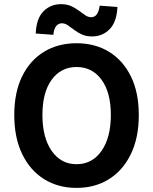

<svg xmlns="http://www.w3.org/2000/svg" viewBox="-20 -894 738 926"><path d="M349.1 12.2Q260.3 12.2 192.6 -30Q125 -72.3 86.9 -151.1Q48.8 -230 48.8 -339.4Q48.8 -448.7 86.9 -526.1Q125 -603.5 192.6 -644.5Q260.3 -685.5 349.1 -685.5Q438 -685.5 505.6 -644.3Q573.2 -603 611.3 -525.6Q649.4 -448.2 649.4 -339.4Q649.4 -230 611.3 -151.1Q573.2 -72.3 505.6 -30Q438 12.2 349.1 12.2ZM349.1 -102.1Q424.8 -102.1 469.7 -166.3Q514.6 -230.5 514.6 -339.4Q514.6 -448.2 469.7 -509.5Q424.8 -570.8 349.1 -570.8Q273.9 -570.8 229.2 -509.5Q184.6 -448.2 184.6 -339.4Q184.6 -230.5 229.2 -166.3Q273.9 -102.1 349.1 -102.1ZM423.8 -718.3Q396 -718.3 375 -727.8Q354 -737.3 337.6 -750Q321.3 -762.7 307.1 -772.2Q293 -781.7 278.3 -781.7Q262.2 -781.7 251.2 -768.6Q240.2 -755.4 237.3 -726.1L152.3 -732.4Q155.3 -804.7 189.5 -839.4Q223.6 -874 274.4 -874Q302.2 -874 323.2 -864.5Q344.2 -855 360.6 -842.5Q377 -830.1 391.1 -820.6Q405.3 -811 419.9 -811Q436 -811 446.3 -824Q456.5 -836.9 460.9 -866.7L546.4 -860.4Q543 -788.1 508.8 -753.2Q474.6 -718.3 423.8 -718.3Z"/></svg>

Font: Akatab ExtraBold
Style: Regular
Weight: 800
Designer: SIL International
Foundry: SIL International
Version: Version 3.000